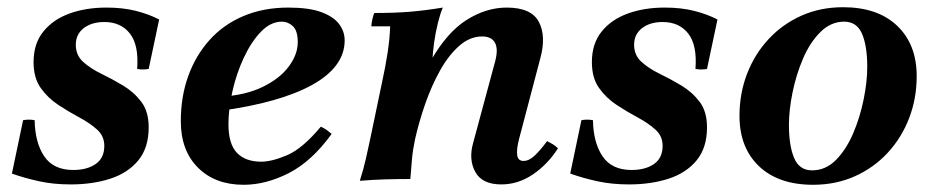

<svg xmlns="http://www.w3.org/2000/svg" viewBox="-20 -496 2594 532"><path d="M176 15Q129 15 89.5 6.5Q50 -2 13 -15L44 -163Q60 -166 76 -163Q77 -101 102.5 -63Q128 -25 183 -25Q221 -25 245 -41.5Q269 -58 269 -92Q269 -119 249 -137Q229 -155 200 -170.5Q171 -186 142 -205Q113 -224 93 -252Q73 -280 73 -324Q73 -375 100 -408.5Q127 -442 172.5 -458.5Q218 -475 275 -475Q320 -475 356 -466Q392 -457 421 -442L392 -305Q376 -302 360 -305Q365 -371 340 -403Q315 -435 269 -435Q234 -435 212 -418Q190 -401 190 -372Q190 -343 210.5 -324.5Q231 -306 261 -291.5Q291 -277 321 -259Q351 -241 371.5 -214Q392 -187 392 -143Q392 -87 363.5 -52Q335 -17 286 -1Q237 15 176 15Z M704 -48Q733 -48 775.5 -66Q818 -84 869 -145Q878 -141 885 -136Q892 -131 899 -125Q844 -49 780.5 -16.5Q717 16 655 16Q576 16 528.5 -31.5Q481 -79 481 -160Q481 -228 501.5 -285Q522 -342 560.5 -385Q599 -428 654.5 -451.5Q710 -475 779 -475Q836 -475 870 -462.5Q904 -450 919.5 -429.5Q935 -409 935 -384Q935 -347 912 -316Q889 -285 844.5 -260.5Q800 -236 736 -218Q672 -200 591 -189L592 -228Q660 -232 707.5 -255Q755 -278 780 -311.5Q805 -345 805 -379Q805 -411 791.5 -423.5Q778 -436 761 -436Q730 -436 703 -408Q676 -380 655.5 -336Q635 -292 624 -243Q613 -194 613 -152Q613 -97 636.5 -72.5Q660 -48 704 -48Z M977 5Q988 -30 994 -57Q1000 -84 1006 -112L1039 -270Q1048 -311 1054 -350Q1060 -389 1061 -423H1009Q1009 -430 1011.5 -441.5Q1014 -453 1017 -460Q1075 -460 1116.5 -463.5Q1158 -467 1207 -475Q1200 -459 1193.5 -433Q1187 -407 1183 -379Q1179 -351 1178 -326L1130 -110Q1124 -82 1121.5 -55Q1119 -28 1117 0Q1081 0 1047 1Q1013 2 977 5ZM1369 15Q1316 15 1297 -19.5Q1278 -54 1291 -100L1352 -326Q1361 -360 1351.5 -377.5Q1342 -395 1316 -395Q1282 -395 1252.5 -369Q1223 -343 1199.5 -301Q1176 -259 1158.5 -209Q1141 -159 1130 -110H1099Q1128 -247 1173 -326.5Q1218 -406 1272.5 -440.5Q1327 -475 1384 -475Q1452 -475 1473 -435.5Q1494 -396 1477 -334L1418 -110Q1411 -83 1413 -66.5Q1415 -50 1431 -50Q1445 -50 1460 -63.5Q1475 -77 1496 -105Q1504 -101 1511.5 -96.5Q1519 -92 1526 -85Q1498 -41 1457 -13Q1416 15 1369 15Z M1723 15Q1676 15 1636.5 6.5Q1597 -2 1560 -15L1591 -163Q1607 -166 1623 -163Q1624 -101 1649.5 -63Q1675 -25 1730 -25Q1768 -25 1792 -41.5Q1816 -58 1816 -92Q1816 -119 1796 -137Q1776 -155 1747 -170.5Q1718 -186 1689 -205Q1660 -224 1640 -252Q1620 -280 1620 -324Q1620 -375 1647 -408.5Q1674 -442 1719.5 -458.5Q1765 -475 1822 -475Q1867 -475 1903 -466Q1939 -457 1968 -442L1939 -305Q1923 -302 1907 -305Q1912 -371 1887 -403Q1862 -435 1816 -435Q1781 -435 1759 -418Q1737 -401 1737 -372Q1737 -343 1757.5 -324.5Q1778 -306 1808 -291.5Q1838 -277 1868 -259Q1898 -241 1918.5 -214Q1939 -187 1939 -143Q1939 -87 1910.5 -52Q1882 -17 1833 -1Q1784 15 1723 15Z M2319 -436Q2282 -436 2253 -407Q2224 -378 2205 -333.5Q2186 -289 2176 -240Q2166 -191 2166 -150Q2166 -92 2180.5 -58Q2195 -24 2230 -24L2233 16Q2137 16 2083 -35.5Q2029 -87 2029 -175Q2029 -237 2050 -291.5Q2071 -346 2109.5 -387.5Q2148 -429 2200.5 -452.5Q2253 -476 2316 -476ZM2230 -24Q2268 -24 2296.5 -53Q2325 -82 2344 -126.5Q2363 -171 2373 -220.5Q2383 -270 2383 -310Q2383 -369 2368.5 -402.5Q2354 -436 2319 -436L2316 -476Q2412 -476 2466 -424.5Q2520 -373 2520 -285Q2520 -223 2499 -168.5Q2478 -114 2439.5 -72.5Q2401 -31 2348.5 -7.5Q2296 16 2233 16Z"/></svg>

Font: Poltawski Nowy
Style: Bold Italic
Weight: 700
Italic angle: -12°
Designer: Adam Pótawski, Mateusz Machalski, Borys Kosmynka, Ania Wieluska
Foundry: Capitalics.wtf
Version: Version 1.001;gftools[0.9.25]